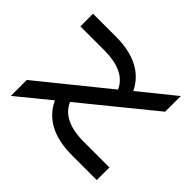

<svg xmlns="http://www.w3.org/2000/svg" viewBox="-140 -768 945 945"><g transform="rotate(-45 332.0 -296.0)"><path d="M42 0V-171Q42 -269 76 -331.5Q110 -394 174 -423L36 -592H147L431 -241Q520 -280 520 -427V-592H608V-433Q608 -337 574.5 -274.5Q541 -212 479 -183L627 0H518L221 -365Q130 -326 130 -177V0Z"/></g></svg>

Font: Noto Sans Hebrew SemiCondensed
Style: Regular
Weight: 400
Width: 4
Designer: Monotype Design Team
Foundry: Monotype Imaging Inc.
Version: Version 2.004; ttfautohint (v1.8.4.7-5d5b)